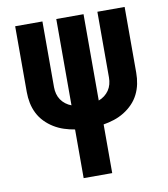

<svg xmlns="http://www.w3.org/2000/svg" viewBox="-82 -805 765 874"><g transform="rotate(-10 300.0 -367.5)"><path d="M234 0V-225Q209 -229 184.5 -237Q160 -245 138 -258.5Q116 -272 98 -290.5Q80 -309 68.5 -332Q57 -355 52 -380Q47 -405 47 -431V-735H173V-431Q173 -415 177 -400Q181 -385 189.5 -372.5Q198 -360 210.5 -350.5Q223 -341 237 -336V-735H363V-336Q377 -341 389.5 -350.5Q402 -360 410.5 -372.5Q419 -385 423 -400Q427 -415 427 -431V-735H553V-431Q553 -405 548 -380Q543 -355 531.5 -332Q520 -309 502 -290.5Q484 -272 462 -258.5Q440 -245 415.5 -237Q391 -229 366 -225V0Z"/></g></svg>

Font: Iosevka Custom XBdEx
Style: Regular
Weight: 800
Width: 7
Monospace: yes
Designer: Belleve Invis
Foundry: Belleve Invis
Version: Version 11.2.4; ttfautohint (v1.8.4)